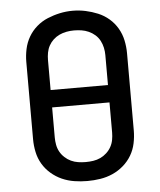

<svg xmlns="http://www.w3.org/2000/svg" viewBox="-53 -792 707 847"><g transform="rotate(-5 300.0 -369.0)"><path d="M300 8Q271 8 242.5 3.5Q214 -1 188 -12.5Q162 -24 140 -43Q118 -62 103.5 -86.5Q89 -111 83 -139.5Q77 -168 77 -196V-539Q77 -567 83 -595.5Q89 -624 103.5 -649Q118 -674 140 -693Q162 -712 188.5 -723Q215 -734 243 -740Q271 -746 300 -746Q329 -746 357 -740Q385 -734 411.5 -723Q438 -712 460 -693Q482 -674 496.5 -649Q511 -624 517 -595.5Q523 -567 523 -539V-196Q523 -168 517 -139.5Q511 -111 496.5 -86.5Q482 -62 460 -43Q438 -24 412 -12.5Q386 -1 357.5 3.5Q329 8 300 8ZM173 -406H427V-539Q427 -555 423.5 -571.5Q420 -588 412 -603Q404 -618 391.5 -629Q379 -640 363.5 -647Q348 -654 331.5 -656.5Q315 -659 298 -659Q282 -659 265.5 -656Q249 -653 234 -646Q219 -639 207 -628Q195 -617 187 -602.5Q179 -588 176 -571.5Q173 -555 173 -539ZM300 -76Q317 -76 333.5 -78.5Q350 -81 365 -88Q380 -95 392.5 -106.5Q405 -118 413 -132.5Q421 -147 424 -163.5Q427 -180 427 -196V-329H173V-196Q173 -180 176 -163.5Q179 -147 187 -132.5Q195 -118 207.5 -106.5Q220 -95 235 -88Q250 -81 266.5 -78.5Q283 -76 300 -76Z"/></g></svg>

Font: Zed Mono Medium Extended
Style: Regular
Weight: 500
Width: 7
Monospace: yes
Designer: Belleve Invis
Foundry: Belleve Invis
Version: Version 1.0.0; ttfautohint (v1.8.4)